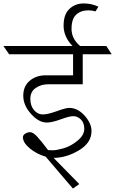

<svg xmlns="http://www.w3.org/2000/svg" viewBox="-60 -942 668 1114"><path d="M453 -882Q409 -882 382 -857Q355 -832 355 -774.5Q355 -717 405 -675H557L588 -627H420V-453H219Q178 -453 147 -431.5Q116 -410 116 -369Q116 -328 137.5 -303Q159 -278 188 -278Q217 -278 269.5 -297Q322 -316 341 -316Q391 -316 431 -271Q471 -226 471 -182Q471 -113 397.5 -69.5Q324 -26 251 -26L400 126L363 152L205 -33Q153 -48 113 -81Q73 -114 73 -146Q73 -158 86 -166.5Q99 -175 115.5 -175Q132 -175 156 -149Q180 -123 219 -71Q228 -70 247.5 -70Q267 -70 308.5 -81.5Q350 -93 389.5 -125.5Q429 -158 429 -194Q429 -230 409 -249Q389 -268 365.5 -268Q342 -268 292 -249.5Q242 -231 211 -231Q165 -231 120 -281Q75 -331 75 -386.5Q75 -442 112.5 -473.5Q150 -505 204 -505H364V-627H-7L-40 -675H361Q309 -728 309 -793.5Q309 -859 343 -890.5Q377 -922 425 -922Q473 -922 511 -903L494 -876Q473 -882 453 -882Z"/></svg>

Font: Halant Light
Style: Regular
Weight: 300
Designer: Hitesh Malaviya (Devanagari), Satya Rajpurohit (Latin)
Foundry: Indian Type Foundry
Version: Version 1.101;PS 1.0;hotconv 1.0.78;makeotf.lib2.5.61930; tt